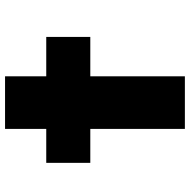

<svg xmlns="http://www.w3.org/2000/svg" viewBox="-16 -718 734 741"><g transform="rotate(-90 350.5 -347.0)"><path d="M224 0V-694H427V0ZM93 -365V-535H579V-365Z"/></g></svg>

Font: Lexend Tera Black
Style: Regular
Weight: 900
Version: Version 1.007